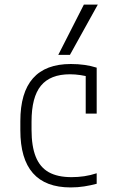

<svg xmlns="http://www.w3.org/2000/svg" viewBox="-20 -810 540 840"><path d="M289 10Q69 10 69 -240V-280Q69 -530 290 -530Q353 -530 403 -514V-313H355V-505L376 -472Q355 -478 332 -481.5Q309 -485 286 -485Q200 -485 159 -435Q118 -385 118 -278V-242Q118 -170 136.5 -124Q155 -78 193.5 -56.5Q232 -35 293 -35Q321 -35 348.5 -39Q376 -43 403 -52V-6Q377 1 348.5 5.5Q320 10 289 10ZM286 -570H235L347 -790H408Z"/></svg>

Font: M PLUS 1 Code Light
Style: Regular
Weight: 300
Designer: Coji Morishita
Foundry: UNDERFOREST DESIGN
Version: Version 1.002